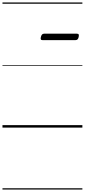

<svg xmlns="http://www.w3.org/2000/svg" viewBox="-20 -1030 685 1550"><path d="M324 -706Q312 -706 309.5 -712.5Q307 -719 310 -731Q313 -744 319 -751Q325 -758 336 -758H601Q613 -758 615.5 -751Q618 -744 615 -731Q612 -718 606 -712Q600 -706 588 -706ZM0 490H645V500H0ZM0 -20H645V0H0ZM0 -505H645V-500H0ZM0 -1010H645V-1000H0Z"/></svg>

Font: Playwrite AU QLD Guides
Style: Regular
Weight: 400
Designer: Veronika Burian, José Scaglione
Foundry: TypeTogether
Version: Version 1.003